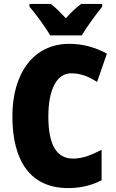

<svg xmlns="http://www.w3.org/2000/svg" viewBox="-20 -947 590 977"><path d="M235 -767H396C420 -808 470 -876 500 -913V-927H393C369 -910 344 -886 315 -854C286 -885 263 -909 238 -927H130V-913C160 -879 214 -805 235 -767ZM343 -574C391 -574 432 -557 474 -530L524 -674C462 -708 397 -724 333 -724C150 -724 43 -574 43 -355C43 -125 137 10 326 10C390 10 446 -3 497 -30V-185C449 -160 403 -140 351 -140C267 -140 226 -212 226 -354C226 -491 268 -574 343 -574Z"/></svg>

Font: Noto Sans Sinhala Condensed Black
Style: Regular
Weight: 900
Width: 3
Designer: Jelle Bosma - Monotype Design Team
Foundry: Monotype Imaging Inc.
Version: Version 2.006